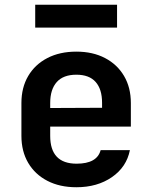

<svg xmlns="http://www.w3.org/2000/svg" viewBox="-20 -777 640 807"><path d="M301 10Q231 10 179 -17Q127 -44 98.5 -92.5Q70 -141 70 -206V-344Q70 -409 98.5 -457.5Q127 -506 179 -533Q231 -560 301 -560Q370 -560 421.5 -533Q473 -506 501.5 -457.5Q530 -409 530 -344V-245H191V-206Q191 -89 302 -89Q388 -89 403 -146H526Q512 -75 450.5 -32.5Q389 10 301 10ZM191 -344V-323L409 -324V-345Q409 -402 382 -432.5Q355 -463 301 -463Q246 -463 218.5 -432Q191 -401 191 -344ZM128 -661V-757H472V-661Z"/></svg>

Font: NKDuy Mono
Style: Bold
Weight: 700
Monospace: yes
Designer: NKDuy
Foundry: NKDuy
Version: Version 2.251; ttfautohint (v1.8.4.7-5d5b)